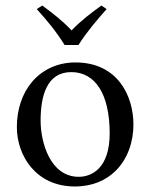

<svg xmlns="http://www.w3.org/2000/svg" viewBox="-20 -665 544 695"><path d="M214 -502H264C293 -548 331 -593 366 -632L347 -645C310 -618 276 -593 239 -555C205 -591 172 -616 133 -645L113 -632C148 -594 185 -549 214 -502ZM41 -205C41 -103 109 10 251 10C315.4 10 363.8 -12.7 397.9 -46C442.7 -89.8 463 -152.7 463 -214C463 -318 406 -439 253 -439C187.2 -439 132.9 -412 96.3 -369C60 -326.4 41 -268.2 41 -205ZM238 -404C324 -404 377 -326 377 -182C377 -56 312 -25 265 -25C161 -25 127 -151 127 -228C127 -315 148 -404 238 -404Z"/></svg>

Font: Libertinus Serif
Style: Regular
Weight: 400
Designer: Philipp H. Poll
Foundry: Khaled Hosny
Version: Version 6.2